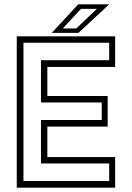

<svg xmlns="http://www.w3.org/2000/svg" viewBox="-20 -868 610 888"><path d="M57.5 0V-700H512.5V-558.5H199V-424H478V-282.5H199V-141.5H512.5V0ZM88.5 -31H485V-112H169.5V-313H450.5V-394H169.5V-589.5H485V-670.5H88.5ZM219.5 -716 341.5 -848H485L343 -716ZM270.5 -736.5H333L428 -827H354.5Z"/></svg>

Font: Tourney Light
Style: Regular
Weight: 300
Version: Version 1.015